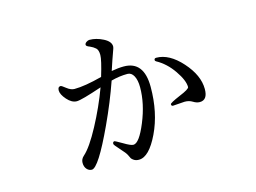

<svg xmlns="http://www.w3.org/2000/svg" viewBox="-83 -693 1166 873"><g transform="rotate(-15 500.0 -256.5)"><path d="M201.2 -362.3Q201.2 -379.9 214.8 -379.9Q218.8 -379.9 237.3 -365.2Q255.9 -350.6 272.5 -350.6Q321.3 -350.6 403.3 -372.1Q425.8 -446.3 425.8 -469.7Q425.8 -493.2 415.5 -502.4Q405.3 -511.7 389.6 -518.6Q373 -524.4 373 -531.2Q373 -538.1 380.9 -543.5Q388.7 -548.8 395.5 -548.8Q426.8 -548.8 459.5 -532.2Q492.2 -515.6 492.2 -492.2Q492.2 -485.4 483.4 -462.9Q474.6 -439.5 457 -385.7Q489.3 -391.6 514.6 -391.6Q609.4 -391.6 609.4 -270.5Q609.4 -149.4 564.9 -56.6Q520.5 36.1 472.7 36.1Q459 36.1 449.7 30.3Q440.4 24.4 437.5 19Q434.6 13.7 429.7 2.9Q424.8 -7.8 401.4 -33.2Q377.9 -58.6 377.9 -63.5Q377.9 -74.2 386.7 -74.2Q388.7 -74.2 420.9 -55.7Q453.1 -36.1 465.8 -36.1Q493.2 -36.1 527.8 -120.1Q562.5 -204.1 562.5 -281.2Q562.5 -314.5 551.8 -334.5Q541 -354.5 522.5 -354.5Q484.4 -354.5 445.3 -343.8Q413.1 -251 367.2 -152.3Q285.2 24.4 253.9 24.4Q240.2 24.4 230.5 13.2Q220.7 2 220.7 -16.6Q220.7 -34.2 235.4 -46.9Q268.6 -76.2 313 -159.2Q357.4 -242.2 388.7 -327.1Q291 -293.9 268.6 -293.9Q245.1 -293.9 223.1 -318.8Q201.2 -343.8 201.2 -362.3ZM658.2 -382.8Q658.2 -391.6 668 -391.6Q728.5 -391.6 786.6 -326.7Q844.7 -261.7 844.7 -197.3Q844.7 -145.5 807.6 -145.5Q793 -145.5 777.3 -155.3Q761.7 -165 741.2 -165L685.5 -161.1Q677.7 -161.1 677.7 -169.9Q677.7 -175.8 725.6 -196.3Q773.4 -215.8 773.4 -225.6Q773.4 -256.8 740.7 -304.2Q708 -351.6 663.1 -376Q658.2 -378.9 658.2 -382.8Z"/></g></svg>

Font: GenEi Koburi Mincho v6
Style: Regular
Weight: 400
Designer: o_tamon (Modified)
Foundry: o_tamon / Adobe Systems Incorporated
Version: Version 6.1